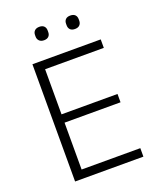

<svg xmlns="http://www.w3.org/2000/svg" viewBox="-166 -1027 935 1128"><g transform="rotate(-20 301.5 -463.0)"><path d="M178 -879V-889Q178 -906 188.5 -916Q199 -926 218 -926Q237 -926 247 -916Q257 -906 257 -889V-879Q257 -862 247 -852Q237 -842 218 -842Q199 -842 188.5 -852.5Q178 -863 178 -879ZM372 -879V-889Q372 -906 382 -916Q392 -926 411 -926Q431 -926 441 -916Q451 -906 451 -889V-879Q451 -863 441 -852.5Q431 -842 411 -842Q392 -842 382 -852Q372 -862 372 -879ZM532 -53V0H105V-733H532V-680H165V-398H515V-346H165V-53Z"/></g></svg>

Font: IBM Plex Sans JP Light
Style: Regular
Weight: 300
Designer: Mike Abbink; Paul van der Laan; Pieter van Rosmalen; Wujin Sim; Yejin Wi; Jinhee Kim; Boomi Park; Yona Kim; Kichan Ma
Foundry: Sandoll Inc.
Version: Version 1.002